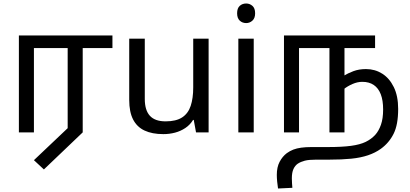

<svg xmlns="http://www.w3.org/2000/svg" viewBox="-20 -757 2345 1098"><path d="M231 212 174 159 367 -24V-482H174V0H88V-554H623V-482H453V0Z M1173 -536V0H1101L1088 -71H1084Q1067 -43 1040 -25Q1013 -7 981 1.5Q949 10 914 10Q850 10 806.5 -10.5Q763 -31 741 -74Q719 -117 719 -185V-536H808V-191Q808 -127 837 -95Q866 -63 927 -63Q987 -63 1021.5 -85.5Q1056 -108 1070.5 -151.5Q1085 -195 1085 -257V-536Z M1431 -536V0H1343V-536ZM1388 -737Q1408 -737 1423.5 -723.5Q1439 -710 1439 -681Q1439 -653 1423.5 -639Q1408 -625 1388 -625Q1366 -625 1351 -639Q1336 -653 1336 -681Q1336 -710 1351 -723.5Q1366 -737 1388 -737Z M2073 -362Q2124 -362 2165.5 -336Q2207 -310 2232 -259Q2257 -208 2257 -134Q2257 -44 2231 8Q2205 60 2158 94Q2126 117 2084.5 131Q2043 145 1989 150.5Q1935 156 1863 156H1788Q1746 156 1723 162Q1700 168 1683 179Q1667 190 1658 210Q1649 230 1649 263Q1649 278 1650 291.5Q1651 305 1652 317L1570 321Q1567 303 1565 281.5Q1563 260 1563 243Q1563 199 1579 168.5Q1595 138 1620 119Q1638 106 1657.5 98.5Q1677 91 1702.5 87.5Q1728 84 1761 84H1854Q1936 84 1987.5 77Q2039 70 2071 54.5Q2103 39 2126 14Q2146 -8 2158.5 -43.5Q2171 -79 2171 -131Q2171 -183 2157.5 -218Q2144 -253 2117.5 -271Q2091 -289 2052 -289Q2024 -289 1995.5 -276.5Q1967 -264 1946 -247L1943 -322Q1969 -338 2001 -350Q2033 -362 2073 -362ZM1604 0V-554H2125V-482H1950V0H1864V-482H1690V0Z"/></svg>

Font: ltamil25
Style: Book
Weight: 400
Designer: Jelle Bosma - Monotype Design Team
Foundry: Monotype Imaging Inc.
Version: Version 2.003